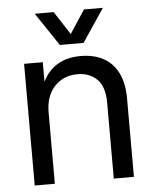

<svg xmlns="http://www.w3.org/2000/svg" viewBox="-52 -764 643 808"><g transform="rotate(-5 269.5 -360.0)"><path d="M396 0V-321Q396 -388 364.5 -419.5Q333 -451 282 -451Q222 -451 184.5 -410.5Q147 -370 147 -302V0H62V-514H141V-433H142Q163 -477 203 -501.5Q243 -526 301 -526Q357 -526 397 -504.5Q437 -483 459 -439.5Q481 -396 481 -331V0ZM219 -580 125 -720H205L288 -592H249L333 -720H413L319 -580Z"/></g></svg>

Font: TikTok Sans 24pt
Style: Regular
Weight: 400
Version: Version 4.000